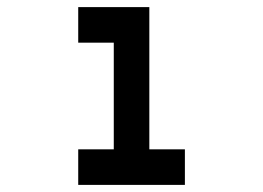

<svg xmlns="http://www.w3.org/2000/svg" viewBox="-20 -520 740 540"><path d="M400 -500H200V-400H300V-100H200V0H500V-100H400Z"/></svg>

Font: FT88
Style: Regular
Weight: 400
Designer: Ange Degheest & Mandy Elbé
Foundry: Velvetyne Type Foundry
Version: Version 1.000;FEAKit 1.0